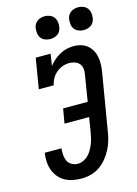

<svg xmlns="http://www.w3.org/2000/svg" viewBox="-140 -1027 789 1109"><g transform="rotate(-15 254.5 -472.5)"><path d="M207 8Q180 8 154.5 3Q129 -2 107.5 -14Q86 -26 70 -45.5Q54 -65 45.5 -88.5Q37 -112 35.5 -138Q34 -164 38 -191H138Q136 -171 137.5 -151.5Q139 -132 146.5 -115.5Q154 -99 171 -89.5Q188 -80 207 -80Q224 -80 240.5 -87.5Q257 -95 270 -108Q283 -121 292 -137Q301 -153 307.5 -169.5Q314 -186 318 -202.5Q322 -219 325 -236L339 -324H192L207 -411H354L380 -571Q383 -588 380.5 -604.5Q378 -621 367 -633Q356 -645 340 -650Q324 -655 307 -655Q287 -655 267 -647.5Q247 -640 230.5 -626Q214 -612 203.5 -593Q193 -574 189 -554H100L130 -735H219L208 -664Q221 -681 238 -696Q255 -711 275 -722Q295 -733 316.5 -738Q338 -743 359 -743Q381 -743 402.5 -736.5Q424 -730 439.5 -717Q455 -704 465.5 -685.5Q476 -667 480 -645.5Q484 -624 483.5 -601.5Q483 -579 479 -556L423 -222Q419 -194 411.5 -166.5Q404 -139 390.5 -113Q377 -87 358 -63.5Q339 -40 315 -23.5Q291 -7 262.5 0.5Q234 8 207 8ZM440 -817Q424 -817 409 -823Q394 -829 385 -841Q376 -853 374 -869Q372 -885 374 -901Q376 -913 382 -923Q388 -933 397.5 -940Q407 -947 418.5 -950Q430 -953 441 -953Q457 -953 472 -947Q487 -941 496 -929Q505 -917 507.5 -901Q510 -885 507 -869Q505 -857 499.5 -847Q494 -837 484 -830Q474 -823 462.5 -820Q451 -817 440 -817ZM240 -817Q224 -817 209 -823Q194 -829 185 -841Q176 -853 174 -869Q172 -885 174 -901Q176 -913 182 -923Q188 -933 197.5 -940Q207 -947 218.5 -950Q230 -953 241 -953Q257 -953 272 -947Q287 -941 296 -929Q305 -917 307.5 -901Q310 -885 307 -869Q305 -857 299.5 -847Q294 -837 284 -830Q274 -823 262.5 -820Q251 -817 240 -817Z"/></g></svg>

Font: Iosevka Curly Slab Semibold
Style: Italic
Weight: 600
Italic angle: -9°
Monospace: yes
Designer: Belleve Invis
Foundry: Belleve Invis
Version: Version 22.1.2; ttfautohint (v1.8.4)